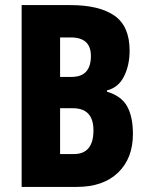

<svg xmlns="http://www.w3.org/2000/svg" viewBox="-20 -734 585 754"><path d="M256 -714Q370 -714 429.5 -672.5Q489 -631 489 -535Q489 -478 467 -434Q445 -390 400 -379V-374Q457 -357 479.5 -316Q502 -275 502 -208Q502 -112 443.5 -56Q385 0 282 0H65V-714ZM261 -432Q337 -432 337 -514Q337 -587 258 -587H216V-432ZM216 -309V-129H270Q347 -129 347 -222Q347 -309 266 -309Z"/></svg>

Font: Noto Sans Sinhala ExtraCondensed ExtraBold
Style: Regular
Weight: 800
Width: 2
Designer: Jelle Bosma - Monotype Design Team
Foundry: Monotype Imaging Inc.
Version: Version 2.006; ttfautohint (v1.8.4.7-5d5b)